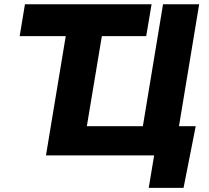

<svg xmlns="http://www.w3.org/2000/svg" viewBox="-20 -748 1005 924"><path d="M74.7 -574.2 100.1 -727.5H709.5L683.6 -574.2H470.2L397.9 -140.6H667.5L764.6 -727.5H938.5L841.3 -140.6H921.9L863.3 156.2H695.8L721.7 0H201.2L296.4 -574.2Z"/></svg>

Font: Inter Display Extra Bold
Style: Italic
Weight: 800
Italic angle: -9.39999°
Designer: Rasmus Andersson
Foundry: rsms
Version: Version 4.000;git-4fc901f